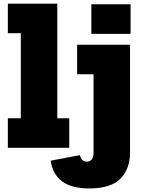

<svg xmlns="http://www.w3.org/2000/svg" viewBox="-20 -810 790 1052"><path d="M294 -162H359.5V0H23V-162H94V-628H23V-790H294ZM402.5 -565H692.5V24Q692.5 116 640 169.2Q587.5 222.5 468.5 222.5Q374 222.5 322 185.2Q270 148 257.5 70.5L418 40Q422 57.5 431 66.5Q440 75.5 455.5 75.5Q474 75.5 483.2 62.8Q492.5 50 492.5 24V-403H402.5ZM480.5 -786.5H695.5V-624.5H480.5Z"/></svg>

Font: Hepta Slab ExtraLight ExtraBold
Style: Regular
Weight: 800
Version: Version 1.102